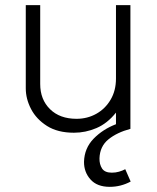

<svg xmlns="http://www.w3.org/2000/svg" viewBox="-20 -500 611 745"><path d="M267 15Q204 15 162.5 -11.2Q121 -37.5 100.5 -77Q80 -116.5 80 -157V-480H136V-174Q136 -114 174 -76.5Q212 -39 277 -39Q319 -39 353.8 -58.5Q388.5 -78 409.2 -113.2Q430 -148.5 430 -195V-480H486V0Q433.5 14 400.5 41Q367.5 68 366 114.5Q365.5 137.5 376 153.8Q386.5 170 414 170Q428.5 170 441.8 166.2Q455 162.5 466 156.5L487 204.5Q448.5 225 406 225Q356.5 225 331 196.2Q305.5 167.5 306 127.5Q307.5 75 343.2 38.2Q379 1.5 430 -18V-63Q396.5 -21 354.2 -3Q312 15 267 15Z"/></svg>

Font: Geologica Thin
Style: Regular
Weight: 100
Designer: Sindre Bremnes, Frode Helland
Foundry: Monokrom Skriftforlag AS
Version: Version 1.010; ttfautohint (v1.8.4.7-5d5b);gftools[0.9.28]